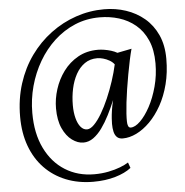

<svg xmlns="http://www.w3.org/2000/svg" viewBox="-63 -805 1077 1116"><g transform="rotate(-5 475.5 -247.0)"><path d="M45 -163Q45 -266.5 73.5 -355.8Q102 -445 153.2 -516.2Q204.5 -587.5 272.8 -638.2Q341 -689 420.8 -716.2Q500.5 -743.5 585.5 -743.5Q652 -743.5 712.2 -723.5Q772.5 -703.5 819.5 -664Q866.5 -624.5 893.8 -564.8Q921 -505 921 -425.5Q921 -345.5 903.5 -277.5Q886 -209.5 855.8 -155.5Q825.5 -101.5 787.8 -63.8Q750 -26 709 -6Q668 14 629 14Q607 14 595 2.2Q583 -9.5 578.2 -29.8Q573.5 -50 573.5 -75.5Q573.5 -87.5 574.8 -107.5Q576 -127.5 580 -154.2Q584 -181 592 -213.5Q574 -170 553 -128.5Q532 -87 508.2 -54Q484.5 -21 457.2 -1.5Q430 18 399 18Q366 18 333 -6Q300 -30 278.5 -77.2Q257 -124.5 257 -194Q257 -249 274.8 -305Q292.5 -361 327.2 -408Q362 -455 412.8 -483.5Q463.5 -512 529.5 -512Q546 -512 566 -508.8Q586 -505.5 605.8 -499.5Q625.5 -493.5 641 -484.5L724.5 -501Q717 -474 708.8 -435.5Q700.5 -397 692.8 -354Q685 -311 678.5 -269Q672 -227 668 -191.5Q664 -156 662.2 -127.8Q660.5 -99.5 661 -82.5Q661 -66 665.5 -55.5Q670 -45 680.5 -45Q706 -45 736.2 -74.5Q766.5 -104 793.8 -154.5Q821 -205 838.5 -269.8Q856 -334.5 856 -404.5Q856 -483.5 831.2 -539.5Q806.5 -595.5 764 -630.8Q721.5 -666 667.8 -682.5Q614 -699 555.5 -699Q478 -699 411.2 -671Q344.5 -643 290.2 -593Q236 -543 197.5 -477Q159 -411 138.2 -335Q117.5 -259 117.5 -179Q117.5 -59 159.8 27.5Q202 114 276.2 160.5Q350.5 207 446 207Q490 207 528.8 199.2Q567.5 191.5 597.8 179.8Q628 168 646.5 156L658 188.5Q622.5 216.5 565.2 233.2Q508 250 437 250Q349.5 250 277.2 221Q205 192 153 138Q101 84 73 7.8Q45 -68.5 45 -163ZM356 -203.5Q356 -161 364.8 -127.8Q373.5 -94.5 389.5 -75.5Q405.5 -56.5 426.5 -56.5Q446 -56.5 468.2 -79Q490.5 -101.5 513 -139.5Q535.5 -177.5 556 -225Q576.5 -272.5 593 -322.8Q609.5 -373 619.5 -419Q609 -433 591.8 -443Q574.5 -453 555.8 -458.2Q537 -463.5 520.5 -463.5Q478.5 -463.5 447.5 -441.8Q416.5 -420 396.2 -383.2Q376 -346.5 366 -300Q356 -253.5 356 -203.5Z"/></g></svg>

Font: Merriweather 60pt Medium
Style: Italic
Weight: 500
Italic angle: -7.8°
Version: Version 2.101